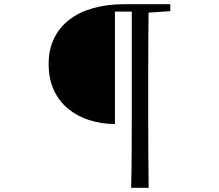

<svg xmlns="http://www.w3.org/2000/svg" viewBox="-20 -757 1040 912"><path d="M526 -168Q463 -168 405.5 -186Q348 -204 304.5 -239.5Q261 -275 236 -328.5Q211 -382 211 -453Q211 -521 236.5 -574Q262 -627 309.5 -663.5Q357 -700 423 -718.5Q489 -737 569 -737H644V-702H526ZM603 135Q605 51 605.5 -34Q606 -119 606 -205V-737H686Q685 -653 684.5 -567Q684 -481 684 -395V-206Q684 -121 684.5 -35Q685 51 686 135ZM644 -695V-737H789V-704L654 -695Z"/></svg>

Font: Noto Serif KR ExtraLight
Style: Regular
Weight: 400
Version: Version 2.002-H1;hotconv 1.1.0;makeotfexe 2.6.0